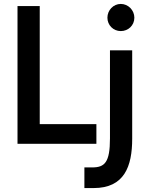

<svg xmlns="http://www.w3.org/2000/svg" viewBox="-20 -731 764 976"><path d="M663 -641C663 -679 632 -711 594 -711C556 -711 526 -679 526 -641C526 -603 556 -573 594 -573C632 -573 663 -602 663 -641ZM539 -475V-27C539 95 512 120 449 120H409V225H456C612 225 652 115 652 -26V-475ZM69 -700V0H470V-100H182V-700Z"/></svg>

Font: Mint Spirit No2
Style: Bold
Weight: 700
Designer: HARENDAL Hirwen
Foundry: Arkandis Digital Foundry.
Version: Version 1.004;FFEdit